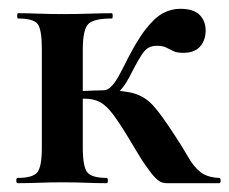

<svg xmlns="http://www.w3.org/2000/svg" viewBox="-20 -416 521 436"><path d="M20 0Q17 0 17 -6Q17 -12 20 -12Q55 -12 65 -25Q75 -38 75 -81V-305Q75 -349 65.5 -361.5Q56 -374 21 -374Q19 -374 19 -380Q19 -386 21 -386Q42 -386 68.5 -385Q95 -384 123 -384Q154 -384 183 -385Q212 -386 234 -386Q236 -386 236 -380Q236 -374 234 -374Q193 -374 180.5 -361.5Q168 -349 168 -303V-81Q168 -38 178 -25Q188 -12 222 -12Q225 -12 225 -6Q225 0 222 0Q201 0 175.5 -1Q150 -2 123 -2Q95 -2 68.5 -1Q42 0 20 0ZM359 0Q353 0 347 -2Q341 -4 332.5 -12.5Q324 -21 310.5 -40.5Q297 -60 276 -96Q252 -136 236.5 -156.5Q221 -177 206.5 -184.5Q192 -192 170 -192Q153 -192 132 -189L131 -207Q142 -208 160 -209Q178 -210 195 -210.5Q212 -211 216 -211Q261 -211 285.5 -203.5Q310 -196 328 -176Q346 -156 372 -116Q394 -83 407 -60Q420 -37 435.5 -25Q451 -13 478 -12Q481 -12 481 -6Q481 0 478 0ZM216 -191V-211Q225 -211 234 -221Q243 -231 250 -244Q257 -257 261 -265Q288 -320 309.5 -348Q331 -376 350 -386Q369 -396 389 -396Q420 -396 433.5 -382Q447 -368 447 -347Q447 -325 434.5 -310.5Q422 -296 396 -296Q382 -296 373.5 -300Q365 -304 357.5 -308Q350 -312 336 -312Q326 -312 318 -308Q310 -304 302 -292Q294 -280 282 -257Q266 -223 249.5 -207Q233 -191 216 -191Z"/></svg>

Font: Cormorant
Style: Bold
Weight: 700
Designer: Christian Thalmann (Catharsis Fonts)
Foundry: Catharsis Fonts
Version: Version 4.000